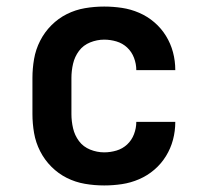

<svg xmlns="http://www.w3.org/2000/svg" viewBox="-20 -558 640 586"><path d="M298 8Q268 8 239 3Q210 -2 184 -15Q158 -28 137 -49Q116 -70 102.5 -96.5Q89 -123 84 -152Q79 -181 79 -210V-320Q79 -349 84 -378Q89 -407 102.5 -433.5Q116 -460 137 -481Q158 -502 184 -515Q210 -528 239 -533Q268 -538 298 -538Q325 -538 352 -534Q379 -530 404.5 -519Q430 -508 451 -490Q472 -472 486.5 -448.5Q501 -425 508 -398.5Q515 -372 515 -344Q515 -344 515 -344Q515 -344 515 -344H396Q396 -344 396 -344Q396 -344 396 -344Q396 -363 389 -381.5Q382 -400 368 -413Q354 -426 335.5 -431.5Q317 -437 298 -437Q276 -437 255 -428.5Q234 -420 221 -402.5Q208 -385 203 -363.5Q198 -342 198 -320V-210Q198 -188 203 -166.5Q208 -145 221 -127.5Q234 -110 255 -101.5Q276 -93 298 -93Q317 -93 335.5 -98.5Q354 -104 368 -117Q382 -130 389 -148.5Q396 -167 396 -186Q396 -186 396 -186Q396 -186 396 -186H515Q515 -186 515 -186Q515 -186 515 -186Q515 -158 508 -131.5Q501 -105 486.5 -81.5Q472 -58 451 -40Q430 -22 404.5 -11Q379 0 352 4Q325 8 298 8Z"/></svg>

Font: Iosevka Curly Slab Extended
Style: Bold
Weight: 700
Width: 7
Monospace: yes
Designer: Belleve Invis
Foundry: Belleve Invis
Version: Version 11.1.0; ttfautohint (v1.8.3)